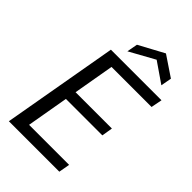

<svg xmlns="http://www.w3.org/2000/svg" viewBox="-267 -1001 1095 1095"><g transform="rotate(45 281.0 -453.5)"><path d="M31 0 154 -700H562L549 -633H226L183 -386H476L465 -320H171L127 -67H450L438 0ZM227 -760 239 -825 391 -907 513 -825 501 -760 379 -844Z"/></g></svg>

Font: DM Sans 20pt
Style: Italic
Weight: 400
Italic angle: -10°
Version: Version 4.004;gftools[0.9.30]